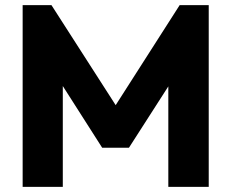

<svg xmlns="http://www.w3.org/2000/svg" viewBox="-20 -726 898 746"><path d="M68 0V-706H180L458 -273H401L678 -706H791V0H634V-441L662 -434L481 -152H377L197 -434L224 -441V0Z"/></svg>

Font: Outfit-Bold
Style: Bold
Weight: 700
Designer: Rodrigo Fuenzalida
Foundry: fragTYPE
Version: Version 1.000